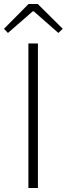

<svg xmlns="http://www.w3.org/2000/svg" viewBox="-35 -947 336 967"><path d="M108 0V-728H156V0ZM5 -781 -15 -802 109 -927H155L281 -802L259 -781L135 -890H130Z"/></svg>

Font: Noto Sans JP ExtraLight
Style: Regular
Weight: 250
Designer: Ryoko NISHIZUKA  (kana, bopomofo & ideographs); Paul D. Hunt (Latin, Greek & Cyrillic); Sandoll Communications , Soo-you
Foundry: Adobe
Version: Version 2.004-H2;hotconv 1.0.118;makeotfexe 2.5.65603